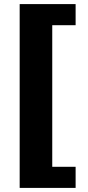

<svg xmlns="http://www.w3.org/2000/svg" viewBox="-20 -757 429 937"><path d="M76 160V-737H349V-634H235V57H349V160Z"/></svg>

Font: Archivo SemiCondensed Black
Style: Regular
Weight: 900
Width: 4
Designer: Hector Gatti
Foundry: Omnibus-Type
Version: Version 2.001